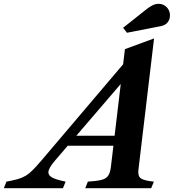

<svg xmlns="http://www.w3.org/2000/svg" viewBox="-146 -982 924 1002"><path d="M519.5 -585 141.5 -144.5Q123 -123 114.8 -108Q106.5 -93 106.5 -82.5Q106.5 -66 127.2 -55Q148 -44 196.5 -34L182.5 0H-126L-112.5 -34Q-77.5 -40.5 -54.2 -47Q-31 -53.5 -12.5 -64.5Q6 -75.5 25.2 -94.8Q44.5 -114 71.5 -146L508 -660ZM488 -221.5H169.5L192.5 -273.5H511.5ZM488 -576 506 -725.5 658 -781.5 576.5 -96.5Q572.5 -64 588.2 -51.8Q604 -39.5 657 -34L643 0H299L312.5 -34Q360 -37 384.5 -43.5Q409 -50 419.2 -66Q429.5 -82 433 -113ZM516.5 -811 496.5 -837 620 -935Q636 -947.5 651 -954.8Q666 -962 681.5 -962Q707 -962 724 -944.5Q741 -927 741 -901.5Q741 -880 728.5 -865Q716 -850 695.5 -846Z"/></svg>

Font: Libre Caslon Text
Style: Italic
Weight: 400
Italic angle: -22.583°
Designer: Pablo Impallari, Rodrigo Fuenzalida, Katja Schimmel
Foundry: Pablo Impallari, Rodrigo Fuenzalida
Version: Version 2.000